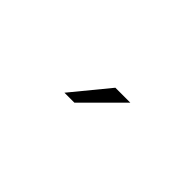

<svg xmlns="http://www.w3.org/2000/svg" viewBox="28 -1004 653 653"><g transform="rotate(45 355.0 -677.0)"><path d="M270.5 -609 381 -743.5H453L318.5 -609Z"/></g></svg>

Font: League Mono UltraLight
Style: Regular
Weight: 200
Width: 6
Designer: Tyler Finck
Foundry: The League of Moveable Type / Tyler Finck
Version: Version 2.210